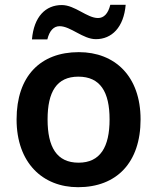

<svg xmlns="http://www.w3.org/2000/svg" viewBox="-20 -835 654 799"><path d="M113 -671H177C186 -708 204 -726 228 -726C274 -726 325 -672 379 -672C445 -672 495 -721 503 -815H439C430 -778 412 -760 388 -760C342 -760 292 -814 237 -814C170 -814 121 -766 113 -671ZM565 -338C565 -518 458 -618 308 -618C148 -618 49 -518 49 -338C49 -158 157 -56 305 -56C465 -56 565 -158 565 -338ZM178 -338C178 -453 216 -516 306 -516C397 -516 436 -453 436 -338C436 -223 397 -158 307 -158C216 -158 178 -223 178 -338Z"/></svg>

Font: Noto Sans Malayalam UI SemiBold
Style: Regular
Weight: 600
Designer: Jelle Bosma - Monotype Design Team
Foundry: Monotype Imaging Inc.
Version: Version 2.104